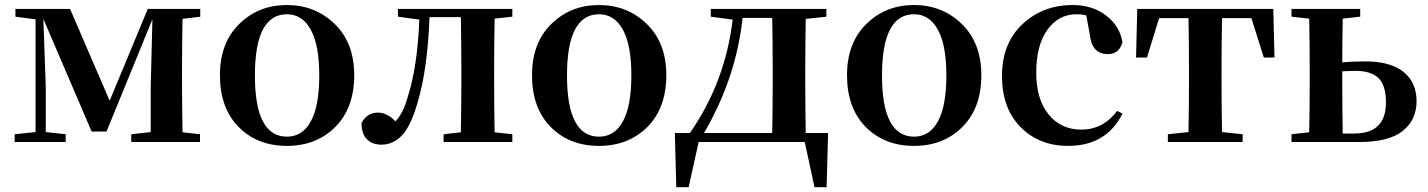

<svg xmlns="http://www.w3.org/2000/svg" viewBox="-20 -571 5740 772"><path d="M785.2 -503.9 713.9 -495.1Q711.9 -381.8 711.9 -299.8V-235.4Q711.9 -152.3 713.9 -39.1L784.2 -31.2V0H507.8V-31.2L585.9 -40V-218.8L592.8 -493.2L408.2 -42H348.6L154.3 -495.1L164.1 -219.7V-40L244.1 -31.2V0H39.1V-31.2L123 -40V-493.2L42 -503.9V-535.2H261.7L420.9 -166L574.2 -535.2H785.2Z M1133.8 15.6Q1014.6 15.6 939.5 -60.5Q864.3 -136.7 864.3 -268.6Q864.3 -398.4 941.9 -474.6Q1019.5 -550.8 1133.8 -550.8Q1247.1 -550.8 1325.7 -474.6Q1404.3 -398.4 1404.3 -268.6Q1404.3 -136.7 1328.1 -60.5Q1252 15.6 1133.8 15.6ZM1133.8 -21.5Q1196.3 -21.5 1230 -83.5Q1263.7 -145.5 1263.7 -267.6Q1263.7 -389.6 1229.5 -451.7Q1195.3 -513.7 1133.8 -513.7Q1004.9 -513.7 1004.9 -267.6Q1004.9 -21.5 1133.8 -21.5Z M2040 -503.9 1968.8 -496.1Q1966.8 -382.8 1966.8 -299.8V-235.4Q1966.8 -152.3 1968.8 -39.1L2040 -31.2V0H1763.7V-31.2L1833 -39.1Q1835 -152.3 1835 -235.4V-299.8Q1835 -388.7 1833 -502H1707Q1699.2 -293 1659.2 -159.2Q1631.8 -63.5 1596.2 -26.4Q1560.5 10.7 1513.7 10.7Q1476.6 10.7 1455.1 -11.2Q1433.6 -33.2 1433.6 -76.2Q1455.1 -118.2 1500 -118.2Q1536.1 -118.2 1570.3 -83Q1599.6 -114.3 1616.2 -170.9Q1658.2 -294.9 1666 -492.2L1580.1 -503.9V-535.2H2040Z M2388.7 15.6Q2269.5 15.6 2194.3 -60.5Q2119.1 -136.7 2119.1 -268.6Q2119.1 -398.4 2196.8 -474.6Q2274.4 -550.8 2388.7 -550.8Q2502 -550.8 2580.6 -474.6Q2659.2 -398.4 2659.2 -268.6Q2659.2 -136.7 2583 -60.5Q2506.8 15.6 2388.7 15.6ZM2388.7 -21.5Q2451.2 -21.5 2484.9 -83.5Q2518.6 -145.5 2518.6 -267.6Q2518.6 -389.6 2484.4 -451.7Q2450.2 -513.7 2388.7 -513.7Q2259.8 -513.7 2259.8 -267.6Q2259.8 -21.5 2388.7 -21.5Z M2810.5 -36.1H3085Q3086.9 -149.4 3086.9 -235.4V-299.8Q3086.9 -385.7 3085 -499H2965.8Q2939.5 -255.9 2810.5 -36.1ZM3219.7 -36.1H3309.6L3303.7 181.6H3254.9L3215.8 0H2789.1L2749 181.6H2699.2L2693.4 -36.1H2753.9Q2896.5 -241.2 2925.8 -492.2L2837.9 -503.9V-535.2H3302.7V-503.9L3219.7 -495.1Q3217.8 -381.8 3217.8 -299.8V-235.4Q3217.8 -149.4 3219.7 -36.1Z M3655.3 15.6Q3536.1 15.6 3460.9 -60.5Q3385.7 -136.7 3385.7 -268.6Q3385.7 -398.4 3463.4 -474.6Q3541 -550.8 3655.3 -550.8Q3768.6 -550.8 3847.2 -474.6Q3925.8 -398.4 3925.8 -268.6Q3925.8 -136.7 3849.6 -60.5Q3773.4 15.6 3655.3 15.6ZM3655.3 -21.5Q3717.8 -21.5 3751.5 -83.5Q3785.2 -145.5 3785.2 -267.6Q3785.2 -389.6 3751 -451.7Q3716.8 -513.7 3655.3 -513.7Q3526.4 -513.7 3526.4 -267.6Q3526.4 -21.5 3655.3 -21.5Z M4362.3 -430.7 4347.7 -508.8Q4332 -513.7 4308.6 -513.7Q4236.3 -513.7 4191.4 -451.2Q4146.5 -388.7 4146.5 -279.3Q4146.5 -171.9 4196.3 -110.8Q4246.1 -49.8 4328.1 -49.8Q4415 -49.8 4471.7 -125L4493.2 -114.3Q4428.7 15.6 4274.4 15.6Q4158.2 15.6 4083.5 -60.1Q4008.8 -135.7 4008.8 -265.6Q4008.8 -396.5 4090.8 -473.6Q4172.9 -550.8 4293 -550.8Q4372.1 -550.8 4427.2 -508.8Q4482.4 -466.8 4493.2 -401.4Q4480.5 -353.5 4434.6 -353.5Q4370.1 -353.5 4362.3 -430.7Z M5011.7 -498H4893.6Q4891.6 -384.8 4891.6 -299.8V-235.4Q4891.6 -153.3 4893.6 -40L4976.6 -31.2V0H4675.8V-31.2L4758.8 -40Q4760.7 -153.3 4760.7 -235.4V-299.8Q4760.7 -384.8 4758.8 -498H4640.6L4591.8 -339.8H4547.9L4552.7 -535.2H5099.6L5104.5 -339.8H5061.5Z M5378.9 -34.2H5425.8Q5552.7 -34.2 5552.7 -159.2Q5552.7 -227.5 5522.9 -256.8Q5493.2 -286.1 5429.7 -286.1Q5412.1 -286.1 5377 -284.2V-235.4Q5377 -147.5 5378.9 -34.2ZM5449.2 -503.9 5378.9 -496.1Q5377 -394.5 5377 -320.3Q5419.9 -324.2 5468.8 -324.2Q5571.3 -324.2 5623.5 -281.7Q5675.8 -239.3 5675.8 -164.1Q5675.8 -88.9 5620.1 -44.4Q5564.5 0 5445.3 0H5172.9V-31.2L5244.1 -39.1Q5246.1 -152.3 5246.1 -235.4V-299.8Q5246.1 -382.8 5244.1 -496.1L5172.9 -503.9V-535.2H5449.2Z"/></svg>

Font: GenRyuMin TW TTF Bold
Style: Regular
Weight: 700
Version: Version 1.300